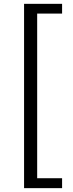

<svg xmlns="http://www.w3.org/2000/svg" viewBox="-20 -811 378 1001"><path d="M105.5 169.9V-791H303.7V-740.2H173.8V118.2H303.7V169.9Z"/></svg>

Font: Taipei Sans TC Beta
Style: Regular
Weight: 400
Designer: JT Foundry
Foundry: JT Foundry
Version: Version 1.000